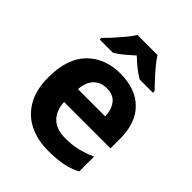

<svg xmlns="http://www.w3.org/2000/svg" viewBox="-215 -892 1027 1027"><g transform="rotate(45 298.5 -378.0)"><path d="M306 -556Q420 -556 485.5 -492Q551 -428 551 -308V-235H200Q203 -173 238.5 -137.5Q274 -102 341 -102Q392 -102 434 -112Q476 -122 520 -142V-29Q480 -9 435 0.5Q390 10 325 10Q244 10 181.5 -20.5Q119 -51 83 -113Q47 -175 47 -269Q47 -412 118.5 -484Q190 -556 306 -556ZM310 -449Q265 -449 236.5 -420.5Q208 -392 204 -336H410Q409 -385 384.5 -417Q360 -449 310 -449ZM376 -766Q390 -743 413 -715.5Q436 -688 459.5 -662.5Q483 -637 501 -619V-606H401Q375 -621 350 -641Q325 -661 299 -686Q272 -661 249 -642Q226 -623 199 -606H99V-619Q118 -637 141.5 -663Q165 -689 187.5 -716Q210 -743 224 -766Z"/></g></svg>

Font: Noto Sans Georgian Bold
Style: Regular
Weight: 700
Designer: Monotype Design Team, Akaki Razmadze
Foundry: Google LLC
Version: Version 2.005; ttfautohint (v1.8.4.7-5d5b)